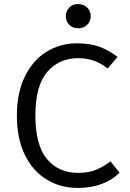

<svg xmlns="http://www.w3.org/2000/svg" viewBox="-20 -913 640 944"><path d="M558 -633 509 -576Q448 -627 364 -627Q271 -627 212.5 -559.5Q154 -492 154 -345Q154 -199 211 -131Q268 -63 363 -63Q415 -63 452 -78Q489 -93 523 -120L568 -64Q491 11 362 11Q277 11 209 -30.5Q141 -72 102 -152Q63 -232 63 -345Q63 -457 102.5 -537.5Q142 -618 209.5 -659Q277 -700 358 -700Q422 -700 468 -683.5Q514 -667 558 -633ZM426 -834Q426 -808 408.5 -791Q391 -774 364 -774Q337 -774 320.5 -791Q304 -808 304 -834Q304 -859 320.5 -876Q337 -893 364 -893Q391 -893 408.5 -876Q426 -859 426 -834Z"/></svg>

Font: Fira Mono
Style: Regular
Weight: 400
Designer: Carrois Corporate & Edenspiekermann AG
Foundry: Carrois Corporate GbR & Edenspiekermann AG
Version: Version 3.206